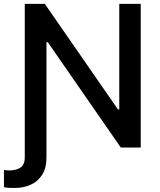

<svg xmlns="http://www.w3.org/2000/svg" viewBox="-37 -747 812 972"><path d="M38.7 204.5Q25.6 204.5 9.6 204Q-6.4 203.5 -17 200.6V113.6Q-5.3 115.8 11 115.8Q43.7 115.8 66.1 101.7Q88.4 87.7 88.4 49V-727.3H190L560 -193.2H566.8V-727.3H675.4V0H574.6L204.9 -533.4H198.2V50.1Q198.2 104.8 175.8 138.8Q153.4 172.9 117.2 188.7Q81 204.5 38.7 204.5Z"/></svg>

Font: Linik Sans Medium
Style: Regular
Weight: 500
Designer: Rasmus Andersson (font), Cristiano Sobral (main changes)
Foundry: rsms
Version: Version 3.018;June 1, 2022;FontCreator 14.0.0.2814 64-bit; t